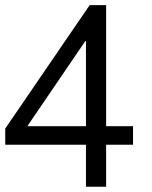

<svg xmlns="http://www.w3.org/2000/svg" viewBox="-20 -635 578 732"><path d="M307.7 -83.3H0V-144.9L321.8 -615.4H384.6V-153.8H487.2V-83.3H384.6V76.9H307.7ZM85.9 -153.8H307.7V-478.2H305.1L85.9 -156.4Z"/></svg>

Font: Slabo 13px
Style: Regular
Weight: 400
Designer: John Hudson
Foundry: Tiro Typeworks Ltd.
Version: Version 1.02 Build 005a